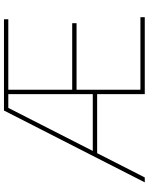

<svg xmlns="http://www.w3.org/2000/svg" viewBox="92 -860 768 992"><g transform="rotate(-90 476.0 -364.0)"><path d="M29.8 0 400.9 -727.5H872.6V-705.1H508.3V-375H852.1V-352.5H508.3V-22.5H883.3V0H485.8V-705.1H414.6L55.2 0ZM171.4 -246.1V-268.6H497.6V-246.1Z"/></g></svg>

Font: Inter 16pt Thin
Style: Regular
Weight: 250
Version: Version 4.001;git-66647c0bb